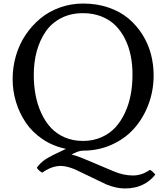

<svg xmlns="http://www.w3.org/2000/svg" viewBox="-20 -836 946 1091"><path d="M189 117.2Q210 87.9 239.5 68.6Q269 49.3 355 9.8Q281.2 -5.4 222.4 -44.9Q163.6 -84.5 127 -138.7Q90.3 -192.9 71 -256.1Q51.8 -319.3 51.8 -386.2Q51.8 -455.1 70.6 -519.5Q89.4 -584 125.2 -637.5Q161.1 -690.9 209.5 -731Q257.8 -771 320.6 -793.5Q383.3 -815.9 452.1 -815.9Q530.8 -815.9 597.2 -793Q663.6 -770 710.2 -730.7Q756.8 -691.4 789.6 -639.2Q822.3 -586.9 837.6 -528.3Q853 -469.7 853 -408.2Q853 -320.8 823.5 -242.4Q793.9 -164.1 742.2 -106Q690.4 -47.9 615 -13.9Q539.6 20 452.1 20Q442.9 20 433.1 22.5Q423.3 24.9 417.5 27.3Q411.6 29.8 400.9 34.9Q390.1 40 386.2 42Q407.7 46.4 446.8 62L623 136.2Q680.2 161.1 735.8 161.1Q786.1 161.1 832 128.9Q845.2 135.3 862.8 155.8Q800.3 234.9 689.9 234.9Q639.6 234.9 584 211.9L407.2 127Q359.4 106.9 325.2 106.9Q273.4 106.9 220.2 145Q200.2 134.8 189 117.2ZM451.2 -35.2Q508.3 -35.2 555.4 -55.7Q602.5 -76.2 635 -111.3Q667.5 -146.5 689.9 -194.8Q712.4 -243.2 722.7 -297.6Q732.9 -352.1 732.9 -412.1Q732.9 -469.2 722.7 -520Q712.4 -570.8 690.2 -615.2Q668 -659.7 635.5 -691.9Q603 -724.1 555.9 -742.7Q508.8 -761.2 451.2 -761.2Q381.3 -761.2 326.7 -732.9Q272 -704.6 238.8 -655.5Q205.6 -606.4 188.7 -544.4Q171.9 -482.4 171.9 -411.1Q171.9 -351.1 182.1 -296.4Q192.4 -241.7 214.4 -193.8Q236.3 -146 268.6 -110.8Q300.8 -75.7 347.7 -55.4Q394.5 -35.2 451.2 -35.2Z"/></svg>

Font: Adamina
Style: Regular
Weight: 400
Designer: Cyreal (www.cyreal.org)
Foundry: Cyreal (www.cyreal.org)
Version: Version 1.010